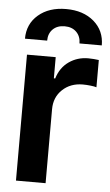

<svg xmlns="http://www.w3.org/2000/svg" viewBox="-54 -793 474 829"><g transform="rotate(5 183.0 -378.5)"><path d="M47.4 0V-545.9H171.9V-454.1H177.7Q192.4 -502 229 -527.6Q265.6 -553.2 312.5 -553.2Q322.8 -553.2 336.2 -552.2Q349.6 -551.3 358.4 -549.8V-431.6Q350.1 -434.6 332.5 -436.5Q314.9 -438.5 298.8 -438.5Q245.6 -438.5 210.7 -405.5Q175.8 -372.6 175.8 -320.3V0ZM32.7 -613.8Q32.7 -677.7 78.9 -717.3Q125 -756.8 199.2 -756.8Q273.4 -756.8 319.6 -717.3Q365.7 -677.7 365.7 -613.8H269Q269 -644.5 250 -663.3Q231 -682.1 199.2 -682.1Q167 -682.1 147.9 -663.3Q128.9 -644.5 128.9 -613.8Z"/></g></svg>

Font: Inter Tight SemiBold
Style: Regular
Weight: 600
Designer: Rasmus Andersson
Foundry: rsms
Version: Version 3.004; ttfautohint (v1.8.4.7-5d5b)